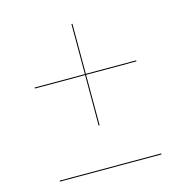

<svg xmlns="http://www.w3.org/2000/svg" viewBox="-91 -673 712 748"><g transform="rotate(-15 265.0 -299.0)"><path d="M262.5 -180.5V-590H266.5V-180.5ZM60.5 -8.5V-12.5H470V-8.5ZM60 -384V-388H469.5V-384Z"/></g></svg>

Font: Bodoni Moda 48pt Medium
Style: Regular
Weight: 500
Designer: Owen Earl
Foundry: indestructible type
Version: Version 2.005